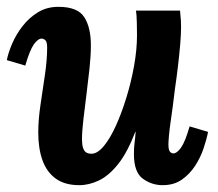

<svg xmlns="http://www.w3.org/2000/svg" viewBox="-21 -531 639 562"><path d="M211 11Q169 11 142.5 -8Q116 -27 103.5 -61.5Q91 -96 91 -143Q91 -180 97.5 -224Q104 -268 110.5 -312Q117 -356 117 -392Q117 -409 111.5 -413.5Q106 -418 101 -418Q90 -418 78 -401Q66 -384 53 -339L-1 -355Q3 -376 14.5 -403Q26 -430 45 -454.5Q64 -479 90 -495Q116 -511 150 -511Q206 -511 225.5 -481Q245 -451 245 -398Q245 -368 241 -330.5Q237 -293 232 -254Q227 -215 223 -180.5Q219 -146 219 -123Q219 -108 222 -98.5Q225 -89 231 -85Q237 -81 247 -81Q264 -81 282.5 -103Q301 -125 318 -162.5Q335 -200 349 -245.5Q363 -291 371.5 -338.5Q380 -386 380 -428Q380 -442 379.5 -465Q379 -488 377 -500H506Q508 -479 508.5 -470.5Q509 -462 509 -452Q509 -431 506.5 -401.5Q504 -372 500 -338Q496 -304 491 -270Q488 -243 484.5 -218Q481 -193 478 -171.5Q475 -150 473.5 -133.5Q472 -117 472 -108Q472 -92 476.5 -87Q481 -82 486 -82Q497 -82 509 -99Q521 -116 534 -161L588 -145Q584 -124 575 -97Q566 -70 550 -45.5Q534 -21 511 -5Q488 11 455 11Q423 11 397 -8Q371 -27 371 -80Q371 -100 373 -114Q375 -128 376 -145H375Q352 -85 325 -51Q298 -17 269 -3Q240 11 211 11Z"/></svg>

Font: Lora
Style: Bold Italic
Weight: 700
Italic angle: -3°
Designer: Olga Karpushina, Alexei Vanyashin (Cyrillic)
Foundry: Cyreal
Version: Version 3.004